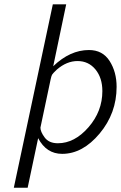

<svg xmlns="http://www.w3.org/2000/svg" viewBox="-20 -715 568 902"><path d="M44.9 167 228 -693.8V-694.8H291L230 -403.8Q309.1 -480 397.9 -480Q461.9 -480 494.9 -428.5Q527.8 -377 527.8 -307.1Q527.8 -183.1 448 -87.6Q368.2 7.8 272 7.8Q197.8 7.8 159.2 -65.9L109.9 167ZM169.9 -115.2Q169.9 -96.2 189.9 -69.1Q210 -42 252 -42Q330.1 -42 395.5 -116.9Q460.9 -191.9 460.9 -287.1Q460.9 -349.1 428.5 -388.7Q396 -428.2 344.2 -428.2Q293.5 -428.2 247.1 -388.2Q228 -370.1 224.6 -364Q221.2 -357.9 217.8 -341.8Q169.9 -116.2 169.9 -115.2Z"/></svg>

Font: CMU Bright
Style: Oblique
Weight: 500
Italic angle: -12°
Version: Version 0.7.0